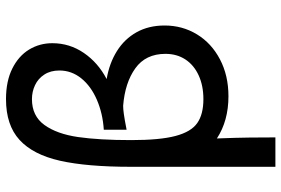

<svg xmlns="http://www.w3.org/2000/svg" viewBox="-169 -601 938 640"><g transform="rotate(-90 300.0 -281.0)"><path d="M289.5 -730Q349.5 -730 391.5 -709Q433.5 -688 454.8 -653Q476 -618 476 -575.5Q476 -518 443.5 -470.5Q411 -423 356.5 -394.5Q409.5 -385.5 449.8 -360.2Q490 -335 512.5 -294.8Q535 -254.5 535 -201.5Q535 -142 505.5 -93.5Q476 -45 422.2 -16.8Q368.5 11.5 299 11.5Q217.5 11.5 158.5 -27Q161 39 161.5 81.8Q162 124.5 162 168H64V-314Q64 -460 84.2 -550Q104.5 -640 153.8 -685Q203 -730 289.5 -730ZM440.5 -198.5Q440.5 -264.5 392.2 -299Q344 -333.5 267.5 -339.5Q256.5 -339.5 240 -337.2Q223.5 -335 187.5 -328V-404Q242 -407.5 287.2 -427Q332.5 -446.5 358.8 -479Q385 -511.5 385 -552Q385 -581.5 371.5 -602.2Q358 -623 336.2 -633.2Q314.5 -643.5 289.5 -643.5Q233.5 -643.5 203.5 -602Q173.5 -560.5 163.2 -489.8Q153 -419 153 -312.5Q153 -217 166.8 -165Q180.5 -113 209.8 -92.5Q239 -72 289.5 -72Q334.5 -72 368.8 -87.8Q403 -103.5 421.8 -132Q440.5 -160.5 440.5 -198.5Z"/></g></svg>

Font: JuliaMono SemiBold
Style: Regular
Weight: 600
Monospace: yes
Designer: cormullion
Foundry: corm
Version: Version 0.055; ttfautohint (v1.8.4)